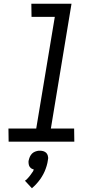

<svg xmlns="http://www.w3.org/2000/svg" viewBox="-20 -755 540 1023"><path d="M376 0H26L25 -70H173L272 -665H148L147 -735H361L251 -70H375ZM150 248 113 208Q118 205 122 201Q126 197 129.5 193Q133 189 136.5 185Q140 181 143 176.5Q146 172 150 166.5Q154 161 156 158L157 156L160 148Q157 147 154.5 146Q152 145 149.5 144Q147 143 145 141Q143 139 141 137Q139 135 137.5 132.5Q136 130 135 127.5Q134 125 133.5 122Q133 119 132.5 116.5Q132 114 132 110Q132 106 132 104L133 99Q134 95 135.5 90Q137 85 139 80.5Q141 76 144 71.5Q147 67 150.5 63.5Q154 60 158 57.5Q162 55 166.5 53Q171 51 177.5 49.5Q184 48 186 48H193Q197 48 202 48.5Q207 49 211 50.5Q215 52 219 54Q223 56 226 59Q229 62 231 65.5Q233 69 234.5 73.5Q236 78 236.5 84Q237 90 236 92L235 99Q234 106 232.5 113.5Q231 121 228.5 129Q226 137 223.5 144Q221 151 218 158Q215 165 211 172.5Q207 180 203 186.5Q199 193 194.5 199.5Q190 206 184.5 212.5Q179 219 172 227Q165 235 162 237Z"/></svg>

Font: Iosevka Term Oblique
Style: Regular
Weight: 400
Italic angle: -9°
Monospace: yes
Designer: Belleve Invis
Foundry: Belleve Invis
Version: Version 31.4.0